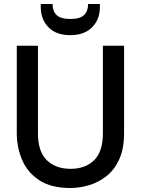

<svg xmlns="http://www.w3.org/2000/svg" viewBox="-20 -929 705 961"><path d="M331 12Q237 12 178 -26Q119 -64 91.5 -127Q64 -190 64 -263V-700H170V-262Q170 -170 214.5 -127Q259 -84 333 -84Q407 -84 451 -127Q495 -170 495 -262V-700H601V-263Q601 -185 577 -132Q553 -79 513 -47.5Q473 -16 425.5 -2Q378 12 331 12ZM332 -753Q261 -753 222.5 -792.5Q184 -832 184 -894V-909H243Q243 -873 263.5 -853.5Q284 -834 332 -834Q380 -834 400.5 -853.5Q421 -873 421 -909H480V-893Q480 -832 441 -792.5Q402 -753 332 -753Z"/></svg>

Font: Rethink Sans Medium
Style: Regular
Weight: 500
Designer: The Rethink Sans project authors (Hans Thiessen). DM Sans designed by Colophon Foundry.
Foundry: Rethink Communications LLC
Version: Version 1.001